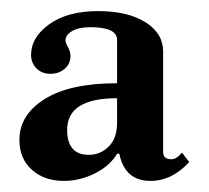

<svg xmlns="http://www.w3.org/2000/svg" viewBox="-20 -784 376 346"><path d="M191 -563V-607Q101 -607 101 -550Q101 -505 140 -505Q161 -505 176 -520Q191 -535 191 -563ZM143 -735Q122 -735 110 -728Q98 -721 98 -711Q98 -707 102.5 -699Q107 -691 107 -683Q107 -669 96.5 -660Q86 -651 71 -651Q55 -651 45.5 -661Q36 -671 36 -685Q36 -717 69 -740.5Q102 -764 157 -764Q210 -764 242 -744Q274 -724 274 -691V-510Q274 -497 289 -497Q298 -497 308 -509L321 -492Q290 -458 251 -458Q205 -458 195 -507H191Q178 -485 151 -471.5Q124 -458 95 -458Q60 -458 37.5 -478Q15 -498 15 -532Q15 -577 60.5 -605.5Q106 -634 191 -634V-712Q191 -735 143 -735Z"/></svg>

Font: Libre Bodoni
Style: Regular
Weight: 400
Designer: Pablo Impallari, Rodrigo Fuenzalida
Foundry: Pablo Impallari, Rodrigo Fuenzalida
Version: Version 1.001